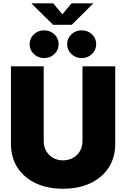

<svg xmlns="http://www.w3.org/2000/svg" viewBox="-20 -1127 760 1156"><path d="M359.4 9.3Q265.6 9.3 195.1 -23.9Q124.5 -57.1 85.2 -117.9Q45.9 -178.7 45.9 -261.2V-727.5H243.2V-277.8Q243.2 -243.7 258.3 -217.5Q273.4 -191.4 299.6 -176.5Q325.7 -161.6 359.4 -161.6Q393.6 -161.6 419.9 -176.5Q446.3 -191.4 461.4 -217.5Q476.6 -243.7 476.6 -277.8V-727.5H673.8V-261.2Q673.8 -178.7 634.3 -117.9Q594.7 -57.1 524.2 -23.9Q453.6 9.3 359.4 9.3ZM471.7 -777.3Q435.1 -777.3 409.7 -801.8Q384.3 -826.2 384.3 -860.8Q384.3 -896 409.7 -920.2Q435.1 -944.3 471.7 -944.3Q508.3 -944.3 533.7 -920.2Q559.1 -896 559.1 -860.8Q559.1 -826.2 533.7 -801.8Q508.3 -777.3 471.7 -777.3ZM245.6 -777.3Q209 -777.3 183.6 -801.8Q158.2 -826.2 158.2 -860.8Q158.2 -896 183.6 -920.2Q209 -944.3 245.6 -944.3Q282.2 -944.3 307.6 -920.2Q333 -896 333 -860.8Q333 -826.2 307.6 -801.8Q282.2 -777.3 245.6 -777.3ZM300.3 -1106.9 355.5 -1041 410.6 -1106.9H540V-1104.5L411.6 -977.5H299.8L170.9 -1104.5V-1106.9Z"/></svg>

Font: Inter 16pt Black
Style: Regular
Weight: 900
Version: Version 4.001;git-66647c0bb